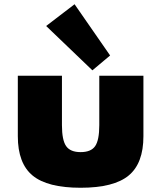

<svg xmlns="http://www.w3.org/2000/svg" viewBox="-20 -869 760 905"><path d="M360 16Q516.5 16 586.2 -41.5Q656 -99 656 -227V-512H448V-279Q448 -208.5 428.5 -180.2Q409 -152 360 -152Q311.5 -152 291.8 -180.2Q272 -208.5 272 -279V-512H64V-227Q64 -99 133.8 -41.5Q203.5 16 360 16ZM415.5 -537.5 499 -607.5 331.5 -849 197.5 -746.5Z"/></svg>

Font: Spartan Black
Style: Regular
Weight: 900
Designer: Matt Bailey, Mirko Velimirovic
Foundry: Matt Bailey
Version: Version 1.003; ttfautohint (v1.8.3)